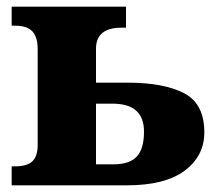

<svg xmlns="http://www.w3.org/2000/svg" viewBox="-20 -556 649 576"><path d="M15 -57H25Q62 -57 77.5 -72.5Q93 -88 93 -120V-409Q93 -445 77 -462Q61 -479 25 -479H15V-536H358V-473H345Q268 -473 268 -410V-308H364Q471 -308 532 -276.5Q593 -245 593 -159Q593 -88 534 -44Q475 0 361 0H15ZM321 -63Q368 -63 390 -86Q412 -109 412 -161Q412 -245 318 -245H268V-63Z"/></svg>

Font: Noto Serif ExtraBold
Style: Regular
Weight: 800
Designer: Monotype Design Team
Foundry: Monotype Imaging Inc.
Version: Version 1.001